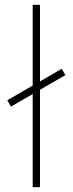

<svg xmlns="http://www.w3.org/2000/svg" viewBox="-20 -770 299 790"><path d="M144.5 -750V-435L234 -487L249 -461L144.5 -400.5V0H114.5V-383L25 -331.5L10 -357.5L114.5 -418V-750Z"/></svg>

Font: Urbanist Thin
Style: Regular
Weight: 100
Designer: Corey Hu
Foundry: Corey Hu
Version: Version 1.330; ttfautohint (v1.8.4.7-5d5b)